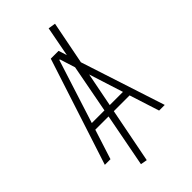

<svg xmlns="http://www.w3.org/2000/svg" viewBox="-294 -924 1175 1175"><g transform="rotate(-45 293.0 -336.5)"><path d="M235.4 161.1 304.7 -193.4H441.4L503.4 0H552.2L374 -547.4L428.7 -826.2L381.3 -834L344.2 -639.2L326.7 -693.4H259.3L33.7 0H82.5L144.5 -193.4H259.3L192.9 153.3ZM267.6 -237.3H158.2L290.5 -650.9H295.4L327.1 -550.8ZM356.9 -459 427.7 -237.3H313.5Z"/></g></svg>

Font: Cascadia Code PL ExtraLight
Style: Regular
Weight: 200
Monospace: yes
Designer: Aaron Bell
Foundry: Saja Typeworks
Version: Version 2404.023